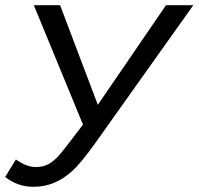

<svg xmlns="http://www.w3.org/2000/svg" viewBox="-21 -708 763 738"><path d="M109 10Q45 10 -1 -28L40 -95Q81 -66 116 -66Q144 -66 163 -76Q186 -88 206 -111Q227 -135 298 -229L109 -688H210L355 -305L617 -688H722L343 -155Q289 -80 258 -52Q191 10 109 10Z"/></svg>

Font: Libra Sans
Style: Italic
Weight: 400
Italic angle: -12°
Foundry: Context Ltd
Version: Version 1.002